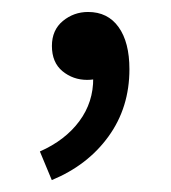

<svg xmlns="http://www.w3.org/2000/svg" viewBox="-20 -134 289 324"><path d="M67.4 169.9 47.3 121.6Q89.9 102.8 113.8 70.6Q137.7 38.4 137.3 -2.4L128.4 -76.3L168.7 -16.3Q160.5 -6.6 149.8 -2.9Q139.1 0.8 127.1 0.8Q103.3 0.8 85.4 -13.9Q67.6 -28.6 67.6 -56.5Q67.6 -83.3 86.1 -98.6Q104.6 -113.8 128.6 -113.8Q161.9 -113.8 180.1 -88.3Q198.4 -62.8 198.4 -17.2Q198.4 47.4 163.2 96.1Q128.1 144.8 67.4 169.9Z"/></svg>

Font: Source Sans 3
Style: Regular
Weight: 200
Designer: Paul D. Hunt
Foundry: Adobe
Version: Version 3.046;hotconv 1.0.118;makeotfexe 2.5.65603